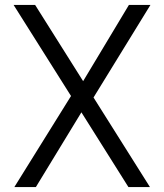

<svg xmlns="http://www.w3.org/2000/svg" viewBox="-20 -756 663 776"><path d="M358 -362 586 0H499L309 -302L125 0H38L267 -368L35 -736H122L316 -428L501 -736H588Z"/></svg>

Font: Exo
Style: Regular
Weight: 400
Designer: Natanael Gama
Foundry: Natanael Gama
Version: Version 1.500; ttfautohint (v1.6)